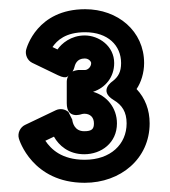

<svg xmlns="http://www.w3.org/2000/svg" viewBox="-20 -885 370 417"><path d="M136.9 -625.3 128.7 -641.6C121.3 -648.3 110.3 -649.9 101.2 -645.6L34.2 -613.6C24.2 -608.8 17.5 -596.2 21 -584.1C21.7 -581.5 49.9 -488 164 -488C241.9 -488 305 -540.3 305 -617C305 -646.4 295.3 -671.8 276.6 -691.6C286.4 -706 293 -726.8 293 -748C293 -817.6 235.8 -865 165 -865C60.4 -865 37.8 -781.4 36.6 -776.3C34.5 -766.2 39.3 -753.7 50.1 -748.5L106.1 -721.5C127.1 -711.4 128.5 -721.8 129.5 -722.3C126.8 -718 125 -712.6 125 -708V-661C125 -625.4 155.7 -636.6 157.7 -637.2C157.7 -637.2 161 -638 163 -638C175.9 -638 184 -630.3 184 -617C184 -605.3 180 -600 163 -600C140.9 -600 137.5 -620 136.9 -625.3ZM137.5 -729.7C139.1 -732.1 140.5 -735.1 141.1 -737.4C142.8 -744.5 146.4 -758 164 -758C173.2 -758 178 -751 178 -748C178 -738.9 169.8 -733 165 -733H150C149.3 -733 141.4 -731.7 137.5 -729.7ZM104.9 -777.6 94 -782.8C103.9 -797.2 122.3 -815 165 -815C214.2 -815 243 -786.4 243 -748C243 -729 237 -718.3 224.7 -708.7C224.7 -708.7 192.8 -688.2 227.1 -667.6C245.3 -656.7 255 -641.7 255 -617C255 -571.7 220.1 -538 164 -538C113.4 -538 90.5 -561.6 78.5 -579.3L97.2 -588.2C107.6 -569.4 128.7 -550 163 -550C200 -550 234 -574.7 234 -617C234 -650.9 211.8 -677.4 182.1 -685.6C209.1 -694.4 228 -717.6 228 -748C228 -785 194.8 -808 164 -808C134 -808 113.7 -790.4 104.9 -777.6Z"/></svg>

Font: Hussar Ekologiczny
Style: Regular
Weight: 400
Foundry: Cannot Into Space Fonts
Version: Version 0.97